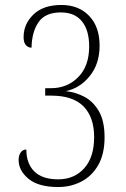

<svg xmlns="http://www.w3.org/2000/svg" viewBox="-20 -744 508 773"><path d="M214 9Q135 9 95 -24Q55 -57 55 -100Q55 -119 63.5 -130.5Q72 -142 86 -142Q86 -86 118 -54Q150 -22 214 -22Q279 -22 319 -66.5Q359 -111 359 -192Q359 -272 316.5 -315.5Q274 -359 186 -359H162V-389H186Q251 -389 295 -433.5Q339 -478 339 -557Q339 -622 310 -658Q281 -694 225 -694Q162 -694 135 -654.5Q108 -615 107 -552Q94 -552 84.5 -562Q75 -572 75 -595Q75 -647 114.5 -685.5Q154 -724 227 -724Q297 -724 339 -680Q381 -636 381 -560Q381 -487 341.5 -438Q302 -389 245 -377Q284 -373 319.5 -354.5Q355 -336 378 -296.5Q401 -257 401 -191Q401 -124 375.5 -79.5Q350 -35 307.5 -13Q265 9 214 9Z"/></svg>

Font: Noto Serif Lao Condensed ExtraLight
Style: Regular
Weight: 200
Width: 3
Designer: Monotype Design Team
Foundry: Monotype Imaging Inc.
Version: Version 2.003; ttfautohint (v1.8.4.7-5d5b)